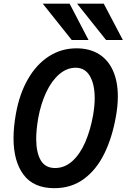

<svg xmlns="http://www.w3.org/2000/svg" viewBox="-20 -994 678 1029"><path d="M52.5 -253.5Q52.5 -312 65 -383Q84 -490.5 129.8 -570Q175.5 -649.5 242.2 -692.2Q309 -735 389.5 -735Q460 -735 509.8 -704.2Q559.5 -673.5 585.5 -615.5Q611.5 -557.5 611.5 -476.5Q611.5 -426.5 601 -368.5Q581 -255.5 538.5 -169.5Q496 -83.5 429 -34.5Q362 14.5 271.5 14.5Q160.5 14.5 106.5 -57.2Q52.5 -129 52.5 -253.5ZM479 -377Q487.5 -427 487.5 -468Q487.5 -542.5 461.5 -586.8Q435.5 -631 385.5 -631Q338.5 -631 298 -596.5Q257.5 -562 228.2 -500.5Q199 -439 184.5 -359.5Q174 -296.5 174 -250Q174 -177 198.2 -135.2Q222.5 -93.5 275 -93.5Q327 -93.5 368 -130.8Q409 -168 436.8 -232Q464.5 -296 479 -377ZM209 -974.5H353L454.5 -779.5H364.5ZM393 -974.5H536L638.5 -779.5H548.5Z"/></svg>

Font: JuliaMono SemiBold
Style: Italic
Weight: 600
Italic angle: -9°
Monospace: yes
Designer: cormullion
Foundry: corm
Version: Version 0.056; ttfautohint (v1.8.4)